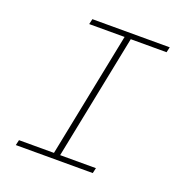

<svg xmlns="http://www.w3.org/2000/svg" viewBox="-120 -768 841 877"><g transform="rotate(20 300.0 -330.0)"><path d="M50 0 56 -26H226L348 -634H176L182 -660H558L552 -634H378L256 -26H430L424 0Z"/></g></svg>

Font: TypoPRO Source Code Pro
Style: Italic
Weight: 200
Italic angle: -11°
Monospace: yes
Designer: Paul D. Hunt, Teo Tuominen
Foundry: Adobe Systems Incorporated
Version: Version 1.030;PS 1.0;hotconv 1.0.84;makeotf.lib2.5.63406